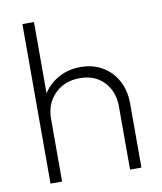

<svg xmlns="http://www.w3.org/2000/svg" viewBox="-80 -767 701 832"><g transform="rotate(-10 270.5 -351.0)"><path d="M75 0V-702H126V-388Q151 -428 194 -451.5Q237 -475 291 -475Q345 -475 387 -450Q429 -425 452 -381.5Q475 -338 475 -282V0H425V-276Q425 -344 385 -386Q345 -428 279 -428Q212 -428 169 -385.5Q126 -343 126 -276V0Z"/></g></svg>

Font: Outfit ExtraLight
Style: Regular
Weight: 200
Designer: Rodrigo Fuenzalida
Foundry: fragTYPE
Version: Version 1.100; ttfautohint (v1.8.4.7-5d5b);gftools[0.9.27]